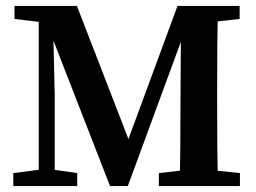

<svg xmlns="http://www.w3.org/2000/svg" viewBox="-20 -629 866 649"><path d="M25 0V-44L127 -57H150L241 -44V0ZM29 -565V-609H157L158 -551H144ZM111 0V-609H158L165 -309V0ZM352 0 115 -609H240L430 -118H399L580 -609H636L412 0ZM517 0V-44L632 -57H664L791 -44V0ZM587 0Q589 -70 589.5 -140Q590 -210 590 -274L592 -609H717Q715 -539 714.5 -467Q714 -395 714 -323V-285Q714 -213 714.5 -141.5Q715 -70 717 0ZM651 -551V-609H790V-565L664 -551Z"/></svg>

Font: Lisu Bosa ExtraBold
Style: Regular
Weight: 800
Designer: David Morse, Annie Olsen, Victor Gaultney, Frank Grießhammer (Latin)
Foundry: SIL International
Version: Version 2.000